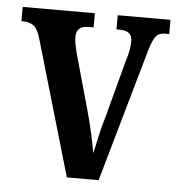

<svg xmlns="http://www.w3.org/2000/svg" viewBox="-44 -578 573 620"><g transform="rotate(5 242.5 -268.0)"><path d="M67 -439Q58 -470 44.5 -480Q31 -490 5 -490V-536H239V-490H222Q201 -490 192 -480.5Q183 -471 183 -456Q183 -443 185.5 -430.5Q188 -418 191 -405L243 -219Q253 -184 261 -147Q269 -110 273 -85Q278 -105 284.5 -136.5Q291 -168 302 -204L351 -388Q358 -410 361 -425.5Q364 -441 364 -457Q364 -490 324 -490H313V-536H484V-490H469Q449 -490 438.5 -474.5Q428 -459 416 -414L298 0H195Z"/></g></svg>

Font: Noto Serif ExtraCondensed SemiBold
Style: Regular
Weight: 600
Width: 2
Designer: Monotype Design Team
Foundry: Monotype Imaging Inc.
Version: Version 2.015; ttfautohint (v1.8.4.7-5d5b)